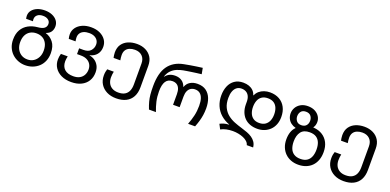

<svg xmlns="http://www.w3.org/2000/svg" viewBox="-4 -1564 4897 2413"><g transform="rotate(20 2445.0 -357.0)"><path d="M306 9Q257 9 211.5 -8.5Q166 -26 131 -58.5Q96 -91 75.5 -138Q55 -185 55 -243Q55 -322 86 -375.5Q117 -429 171 -458.5Q225 -488 293 -494Q352 -499 379 -520Q406 -541 406 -577Q406 -611 379 -631.5Q352 -652 308 -652Q262 -652 235 -630Q208 -608 208 -571Q208 -565 209 -558.5Q210 -552 211 -544H120Q118 -555 116.5 -564.5Q115 -574 115 -584Q115 -626 140.5 -657.5Q166 -689 209.5 -706.5Q253 -724 308 -724Q363 -724 406 -706Q449 -688 474 -655Q499 -622 499 -578Q499 -538 479 -507.5Q459 -477 415 -462V-459Q475 -442 517.5 -388.5Q560 -335 560 -243Q560 -185 540.5 -138Q521 -91 486 -58.5Q451 -26 405 -8.5Q359 9 306 9ZM308 -69Q355 -69 390 -91.5Q425 -114 445 -153Q465 -192 465 -243Q465 -299 445 -338Q425 -377 389.5 -397Q354 -417 307 -417Q260 -417 224.5 -396.5Q189 -376 169.5 -337.5Q150 -299 150 -243Q150 -193 169.5 -153.5Q189 -114 225 -91.5Q261 -69 308 -69Z M922 10Q845 10 788.5 -17Q732 -44 701 -91.5Q670 -139 670 -201Q670 -220 673 -239.5Q676 -259 682 -279H773Q769 -260 766.5 -243Q764 -226 764 -211Q764 -142 804.5 -105Q845 -68 922 -68Q974 -68 1008 -87.5Q1042 -107 1059 -140Q1076 -173 1076 -213Q1076 -251 1058.5 -281Q1041 -311 1007.5 -328.5Q974 -346 924 -346H873V-423H931Q996 -423 1027 -458Q1058 -493 1058 -540Q1058 -571 1042.5 -595Q1027 -619 998 -633Q969 -647 928 -647Q886 -647 856 -634Q826 -621 810.5 -597.5Q795 -574 795 -542Q795 -529 796.5 -516.5Q798 -504 801 -490H710Q706 -505 704 -519.5Q702 -534 702 -549Q702 -599 730.5 -638.5Q759 -678 810 -701Q861 -724 928 -724Q995 -724 1045 -700.5Q1095 -677 1123.5 -636.5Q1152 -596 1152 -543Q1152 -482 1118.5 -441Q1085 -400 1027 -387V-384Q1065 -378 1097.5 -356.5Q1130 -335 1150.5 -298Q1171 -261 1171 -208Q1171 -143 1140.5 -93.5Q1110 -44 1054 -17Q998 10 922 10Z M1523 9Q1451 9 1396.5 -18.5Q1342 -46 1311.5 -95Q1281 -144 1281 -210Q1281 -236 1285 -258Q1289 -280 1295 -296H1383Q1379 -281 1376.5 -259Q1374 -237 1374 -218Q1374 -175 1390.5 -141.5Q1407 -108 1440.5 -88.5Q1474 -69 1523 -69Q1577 -69 1610.5 -89Q1644 -109 1659.5 -145.5Q1675 -182 1675 -231V-511Q1675 -574 1638.5 -610Q1602 -646 1540 -646Q1500 -646 1469 -633Q1438 -620 1421 -594Q1404 -568 1404 -527Q1404 -510 1406 -492.5Q1408 -475 1411 -458H1321Q1318 -471 1315 -490.5Q1312 -510 1312 -529Q1312 -595 1342.5 -638Q1373 -681 1424.5 -702.5Q1476 -724 1540 -724Q1605 -724 1656 -699Q1707 -674 1736 -627.5Q1765 -581 1765 -514V-227Q1765 -152 1736.5 -99Q1708 -46 1654 -18.5Q1600 9 1523 9Z M1961 0Q1941 -51 1929.5 -94Q1918 -137 1913.5 -184.5Q1909 -232 1909 -296Q1909 -383 1925.5 -450Q1942 -517 1975.5 -564.5Q2009 -612 2059.5 -642.5Q2110 -673 2179 -686Q2218 -694 2257.5 -700.5Q2297 -707 2337 -713Q2377 -719 2417 -724L2432 -644Q2396 -640 2362.5 -635.5Q2329 -631 2299 -626.5Q2269 -622 2243 -618Q2217 -614 2196 -610Q2154 -602 2114.5 -585.5Q2075 -569 2044 -537.5Q2013 -506 1995 -453H1998Q2018 -478 2039.5 -491Q2061 -504 2083.5 -508.5Q2106 -513 2127 -513Q2180 -513 2216.5 -488Q2253 -463 2269 -416H2272Q2288 -463 2328.5 -488Q2369 -513 2427 -513Q2497 -513 2542 -480.5Q2587 -448 2609.5 -391Q2632 -334 2632 -259Q2632 -211 2625.5 -168.5Q2619 -126 2607 -85Q2595 -44 2578 0H2484Q2510 -68 2524 -128.5Q2538 -189 2538 -260Q2538 -318 2525 -357Q2512 -396 2486 -416.5Q2460 -437 2420 -437Q2389 -437 2364.5 -422Q2340 -407 2326.5 -376.5Q2313 -346 2313 -301V-160H2225V-301Q2225 -346 2212.5 -376.5Q2200 -407 2176 -422Q2152 -437 2118 -437Q2059 -437 2030 -392.5Q2001 -348 2001 -259Q2001 -186 2015 -125.5Q2029 -65 2054 0Z M3269 0Q3263 -26 3241.5 -46Q3220 -66 3188.5 -79.5Q3157 -93 3120 -100Q3083 -107 3046 -107Q3002 -107 2960.5 -98Q2919 -89 2887 -71L2854 -135Q2875 -146 2902 -155Q2929 -164 2972 -166V-169Q2904 -194 2855 -238Q2806 -282 2780 -343Q2754 -404 2754 -478Q2754 -548 2777 -603.5Q2800 -659 2846.5 -691.5Q2893 -724 2961 -724Q3004 -724 3038 -712Q3072 -700 3096 -676.5Q3120 -653 3131 -618H3136Q3150 -652 3177.5 -675.5Q3205 -699 3241.5 -711.5Q3278 -724 3319 -724Q3391 -724 3444.5 -694Q3498 -664 3527 -609Q3556 -554 3556 -480Q3556 -424 3538.5 -379.5Q3521 -335 3489 -303.5Q3457 -272 3414 -255Q3371 -238 3320 -238Q3266 -238 3222 -254.5Q3178 -271 3147 -303Q3116 -335 3099.5 -379.5Q3083 -424 3083 -479V-511Q3083 -556 3068.5 -586Q3054 -616 3027.5 -631Q3001 -646 2966 -646Q2929 -646 2902.5 -626Q2876 -606 2862 -568.5Q2848 -531 2848 -479Q2848 -404 2873 -353Q2898 -302 2939 -269Q2980 -236 3031.5 -215.5Q3083 -195 3135 -180Q3176 -168 3213.5 -154Q3251 -140 3281 -119.5Q3311 -99 3330.5 -70Q3350 -41 3354 0ZM3318 -315Q3367 -315 3398.5 -336.5Q3430 -358 3445.5 -395Q3461 -432 3461 -480Q3461 -528 3446 -565.5Q3431 -603 3399.5 -624Q3368 -645 3319 -645Q3271 -645 3239.5 -624Q3208 -603 3193 -565.5Q3178 -528 3178 -480Q3178 -433 3193 -395.5Q3208 -358 3239 -336.5Q3270 -315 3318 -315Z M3958 10Q3904 10 3859 -7.5Q3814 -25 3781 -57.5Q3748 -90 3729.5 -136Q3711 -182 3711 -240Q3711 -294 3725.5 -337Q3740 -380 3771 -411V-414Q3735 -423 3707.5 -444Q3680 -465 3665 -496.5Q3650 -528 3650 -566Q3650 -606 3670.5 -642Q3691 -678 3730.5 -701Q3770 -724 3826 -724Q3881 -724 3920.5 -703.5Q3960 -683 3981.5 -649Q4003 -615 4003 -576Q4003 -554 3997 -533.5Q3991 -513 3979 -498V-495Q3981 -495 3984 -495Q3987 -495 3992 -494Q4056 -488 4104.5 -457Q4153 -426 4180 -373Q4207 -320 4207 -247Q4207 -187 4189 -139Q4171 -91 4138 -58Q4105 -25 4059.5 -7.5Q4014 10 3958 10ZM3960 -68Q4013 -68 4046.5 -90Q4080 -112 4096 -152.5Q4112 -193 4112 -247Q4112 -301 4096 -340.5Q4080 -380 4046.5 -401.5Q4013 -423 3959 -423Q3879 -423 3843 -375Q3807 -327 3807 -247Q3807 -193 3822.5 -153Q3838 -113 3872 -90.5Q3906 -68 3960 -68ZM3826 -470Q3868 -470 3890.5 -495Q3913 -520 3913 -560Q3913 -597 3891.5 -623.5Q3870 -650 3826 -650Q3782 -650 3761 -623.5Q3740 -597 3740 -560Q3740 -525 3761 -497.5Q3782 -470 3826 -470Z M4565 9Q4493 9 4438.5 -18.5Q4384 -46 4353.5 -95Q4323 -144 4323 -210Q4323 -236 4327 -258Q4331 -280 4337 -296H4425Q4421 -281 4418.5 -259Q4416 -237 4416 -218Q4416 -175 4432.5 -141.5Q4449 -108 4482.5 -88.5Q4516 -69 4565 -69Q4619 -69 4652.5 -89Q4686 -109 4701.5 -145.5Q4717 -182 4717 -231V-511Q4717 -574 4680.5 -610Q4644 -646 4582 -646Q4542 -646 4511 -633Q4480 -620 4463 -594Q4446 -568 4446 -527Q4446 -510 4448 -492.5Q4450 -475 4453 -458H4363Q4360 -471 4357 -490.5Q4354 -510 4354 -529Q4354 -595 4384.5 -638Q4415 -681 4466.5 -702.5Q4518 -724 4582 -724Q4647 -724 4698 -699Q4749 -674 4778 -627.5Q4807 -581 4807 -514V-227Q4807 -152 4778.5 -99Q4750 -46 4696 -18.5Q4642 9 4565 9Z"/></g></svg>

Font: Noto Sans Ambassadori
Style: Regular
Weight: 400
Designer: Monotype Design Team
Foundry: Monotype Imaging Inc.
Version: Version 2.013